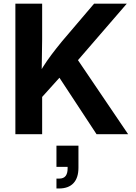

<svg xmlns="http://www.w3.org/2000/svg" viewBox="-20 -748 759 1070"><path d="M175.9 -164.5V-300.3Q198.2 -340.8 219.8 -375.1Q241.4 -409.3 267.2 -443.6Q292.9 -477.9 326.3 -518.5L504.3 -727.5H686.5L379.4 -372.1L367.1 -376.6ZM65.7 0V-727.5H214.9V-528.6L212.2 -343.4L214.9 -270.6V0ZM518.1 0 302.4 -328.2 396.4 -439.5 694.1 0ZM294.6 302.4V247.3H310Q334.2 247.3 345.5 232.9Q356.8 218.4 356.8 191.5V167.1L369.3 181.8H294.6V63.9H417.2V186.5Q417.2 243.2 389.4 272.8Q361.7 302.4 308.4 302.4Z"/></svg>

Font: Atlassian Sans
Style: Regular
Weight: 400
Designer: Rasmus Andersson
Foundry: Modifications by Atlassian Pty Ltd, manufactured by rsms
Version: Version 4.001;git-9221beed3